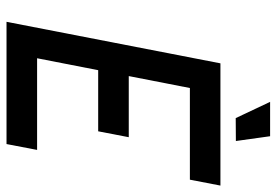

<svg xmlns="http://www.w3.org/2000/svg" viewBox="-150 -699 849 589"><g transform="rotate(90 274.5 -404.5)"><path d="M531.2 -562.5H250L213.4 -375H400.9L382.8 -281.2H195.3L158.7 -93.8H439.9L421.9 0H46.9L174.3 -656.2H549.3ZM397.9 -808.6 412.6 -703.6 342.3 -703.1 292.5 -808.6Z"/></g></svg>

Font: Lambda
Style: Italic
Weight: 400
Italic angle: -11°
Designer: GGBotNet
Version: 0.22